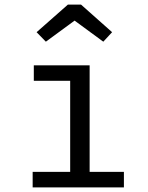

<svg xmlns="http://www.w3.org/2000/svg" viewBox="-20 -809 640 829"><path d="M178 -629 138 -670 273 -789H330L464 -670L426 -629L302 -720ZM367 -527V-67H515V0H121V-67H283V-460H126V-527Z"/></svg>

Font: Fira Mono
Style: Regular
Weight: 400
Designer: Carrois Corporate & Edenspiekermann AG
Foundry: Carrois Corporate GbR & Edenspiekermann AG
Version: Version 3.206;PS 003.206;hotconv 1.0.70;makeotf.lib2.5.58329